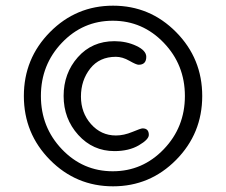

<svg xmlns="http://www.w3.org/2000/svg" viewBox="-20 -780 796 676"><path d="M383 -635Q425 -635 460 -618.5Q495 -602 495 -580Q495 -552 468 -552Q460 -552 435.5 -566Q411 -580 388 -580Q330 -580 297.5 -538.5Q265 -497 265 -440Q265 -383 300.5 -343Q336 -303 388 -303Q416 -303 446 -315.5Q476 -328 482 -328Q504 -328 504 -305Q504 -289 469 -268.5Q434 -248 383 -248Q307 -248 255.5 -305Q204 -362 204 -442Q204 -522 254 -578.5Q304 -635 383 -635ZM600 -667Q692 -574 692 -442Q692 -310 600 -217Q508 -124 378 -124Q248 -124 156 -217Q64 -310 64 -442Q64 -574 156 -667Q248 -760 378 -760Q508 -760 600 -667ZM556.5 -254.5Q631 -332 631 -442Q631 -552 556.5 -629.5Q482 -707 377 -707Q272 -707 198 -629.5Q124 -552 124 -442Q124 -332 198 -254.5Q272 -177 377 -177Q482 -177 556.5 -254.5Z"/></svg>

Font: Delius
Style: Regular
Weight: 400
Designer: Natalia Raices
Foundry: Natalia Raices
Version: Version 1.001